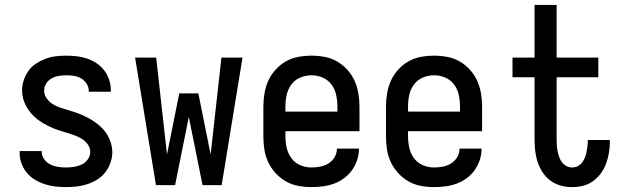

<svg xmlns="http://www.w3.org/2000/svg" viewBox="-20 -755 2540 783"><path d="M249 8Q227 8 205 5.5Q183 3 162 -4Q141 -11 122 -22.5Q103 -34 89 -51Q75 -68 67.5 -89Q60 -110 60 -132V-139H150V-136Q150 -120 160 -106Q170 -92 185 -84.5Q200 -77 216.5 -74.5Q233 -72 249 -72Q265 -72 281.5 -74.5Q298 -77 313 -84Q328 -91 338 -105Q348 -119 348 -135Q348 -152 338 -166Q328 -180 313.5 -189Q299 -198 283 -203.5Q267 -209 251 -214Q235 -219 219 -224Q203 -229 188 -236Q173 -243 158 -251.5Q143 -260 130 -270.5Q117 -281 106 -294Q95 -307 87 -321.5Q79 -336 74.5 -352.5Q70 -369 70 -386Q70 -407 77 -428Q84 -449 96.5 -466.5Q109 -484 127.5 -496Q146 -508 166 -515.5Q186 -523 207.5 -525.5Q229 -528 251 -528Q272 -528 293.5 -525.5Q315 -523 335.5 -516Q356 -509 374 -497Q392 -485 405 -468Q418 -451 425 -430Q432 -409 432 -388V-381H342V-384Q342 -400 333.5 -413.5Q325 -427 311.5 -435Q298 -443 282.5 -445.5Q267 -448 251 -448Q235 -448 220 -445.5Q205 -443 191 -435.5Q177 -428 168.5 -414.5Q160 -401 160 -385Q160 -369 170 -354.5Q180 -340 194 -331Q208 -322 224 -316.5Q240 -311 256 -306.5Q272 -302 288 -296.5Q304 -291 319.5 -284Q335 -277 349.5 -268.5Q364 -260 377.5 -249.5Q391 -239 402 -226.5Q413 -214 421 -199Q429 -184 433.5 -168Q438 -152 438 -135Q438 -113 430.5 -91.5Q423 -70 409.5 -52.5Q396 -35 377 -23Q358 -11 336.5 -4Q315 3 293 5.5Q271 8 249 8Z M884 0H806L750 -278L694 0H616L531 -520H617L661 -125L711 -374H789L839 -125L883 -520H969Z M1250 8Q1223 8 1196 3Q1169 -2 1145.5 -15.5Q1122 -29 1103.5 -49.5Q1085 -70 1073.5 -94.5Q1062 -119 1058 -146Q1054 -173 1054 -200V-320Q1054 -347 1058.5 -374Q1063 -401 1074 -425.5Q1085 -450 1103.5 -470.5Q1122 -491 1145.5 -504.5Q1169 -518 1196 -523Q1223 -528 1250 -528Q1277 -528 1304 -523Q1331 -518 1354.5 -504.5Q1378 -491 1396.5 -470.5Q1415 -450 1426 -425.5Q1437 -401 1441.5 -374Q1446 -347 1446 -320V-220H1144V-200Q1144 -176 1149 -153Q1154 -130 1168 -110.5Q1182 -91 1204 -81.5Q1226 -72 1250 -72Q1268 -72 1286 -75.5Q1304 -79 1319.5 -88.5Q1335 -98 1344.5 -114Q1354 -130 1354 -149H1444Q1444 -125 1436.5 -102.5Q1429 -80 1415.5 -61Q1402 -42 1383 -28Q1364 -14 1342 -6Q1320 2 1296.5 5Q1273 8 1250 8ZM1144 -300H1356V-320Q1356 -344 1351 -367.5Q1346 -391 1332 -410Q1318 -429 1296 -438.5Q1274 -448 1250 -448Q1226 -448 1204 -438.5Q1182 -429 1168 -410Q1154 -391 1149 -367.5Q1144 -344 1144 -320Z M1750 8Q1723 8 1696 3Q1669 -2 1645.5 -15.5Q1622 -29 1603.5 -49.5Q1585 -70 1573.5 -94.5Q1562 -119 1558 -146Q1554 -173 1554 -200V-320Q1554 -347 1558.5 -374Q1563 -401 1574 -425.5Q1585 -450 1603.5 -470.5Q1622 -491 1645.5 -504.5Q1669 -518 1696 -523Q1723 -528 1750 -528Q1777 -528 1804 -523Q1831 -518 1854.5 -504.5Q1878 -491 1896.5 -470.5Q1915 -450 1926 -425.5Q1937 -401 1941.5 -374Q1946 -347 1946 -320V-220H1644V-200Q1644 -176 1649 -153Q1654 -130 1668 -110.5Q1682 -91 1704 -81.5Q1726 -72 1750 -72Q1768 -72 1786 -75.5Q1804 -79 1819.5 -88.5Q1835 -98 1844.5 -114Q1854 -130 1854 -149H1944Q1944 -125 1936.5 -102.5Q1929 -80 1915.5 -61Q1902 -42 1883 -28Q1864 -14 1842 -6Q1820 2 1796.5 5Q1773 8 1750 8ZM1644 -300H1856V-320Q1856 -344 1851 -367.5Q1846 -391 1832 -410Q1818 -429 1796 -438.5Q1774 -448 1750 -448Q1726 -448 1704 -438.5Q1682 -429 1668 -410Q1654 -391 1649 -367.5Q1644 -344 1644 -320Z M2313 8Q2290 8 2267.5 2Q2245 -4 2226 -17.5Q2207 -31 2194 -50.5Q2181 -70 2173.5 -91.5Q2166 -113 2163 -136.5Q2160 -160 2160 -183V-440H2070V-520H2160V-735H2250V-520H2420V-440H2250V-183Q2250 -171 2251 -159Q2252 -147 2254.5 -135.5Q2257 -124 2261 -113Q2265 -102 2272.5 -92.5Q2280 -83 2290.5 -77.5Q2301 -72 2313 -72Q2325 -72 2335.5 -77Q2346 -82 2353 -91Q2360 -100 2364.5 -110.5Q2369 -121 2371.5 -132.5Q2374 -144 2375.5 -155.5Q2377 -167 2377 -178V-184H2467V-174Q2467 -152 2463 -129.5Q2459 -107 2451 -86Q2443 -65 2429.5 -47Q2416 -29 2398 -16Q2380 -3 2358 2.5Q2336 8 2313 8Z"/></svg>

Font: Iosevka Fixed Medium
Style: Regular
Weight: 500
Monospace: yes
Designer: Belleve Invis
Foundry: Belleve Invis
Version: Version 32.3.0